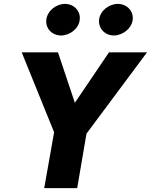

<svg xmlns="http://www.w3.org/2000/svg" viewBox="-20 -970 778 990"><path d="M219 -870C213 -824 247 -788 294 -787C340 -787 386 -822 391 -867C397 -913 362 -949 316 -950C270 -950 225 -915 219 -870ZM491 -870C486 -824 520 -788 566 -787C612 -787 658 -822 664 -867C670 -913 635 -949 588 -950C542 -950 497 -915 491 -870ZM542 -700 366 -440 279 -700H92L259 -288L208 0H378L426 -281L738 -700Z"/></svg>

Font: Jost*
Style: Bold Italic
Weight: 700
Italic angle: -10°
Version: Version 3.7